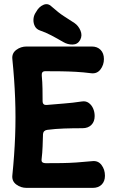

<svg xmlns="http://www.w3.org/2000/svg" viewBox="-20 -903 550 933"><path d="M485 -616Q485 -588 468.5 -566Q452 -544 424 -547Q385 -552 349 -554Q313 -556 276.5 -556.5Q240 -557 200 -557Q190 -557 186 -551.5Q182 -546 183 -535Q186 -504 186.5 -472Q187 -440 187 -412Q187 -401 192.5 -396.5Q198 -392 207 -393Q250 -397 291 -400Q332 -403 378 -410Q397 -413 411 -403Q425 -393 432.5 -376Q440 -359 440 -339Q440 -312 424 -296Q408 -280 381 -280Q333 -280 290.5 -278.5Q248 -277 210 -272Q201 -271 195.5 -266Q190 -261 189 -252Q188 -222 187 -191.5Q186 -161 182 -128Q181 -118 186.5 -114Q192 -110 202 -110Q244 -110 280 -110.5Q316 -111 352 -113.5Q388 -116 429 -120Q457 -123 473.5 -101Q490 -79 490 -49Q490 -22 474 -6Q458 10 431 10H109Q81 10 59 -6.5Q37 -23 40 -51Q50 -149 53.5 -241Q57 -333 53.5 -425.5Q50 -518 40 -616Q37 -644 59 -660.5Q81 -677 109 -677H426Q453 -677 469 -660.5Q485 -644 485 -616ZM342 -791Q361 -778 371 -754.5Q381 -731 370 -710L369 -708Q357 -687 333 -686.5Q309 -686 287 -699Q258 -716 229.5 -731Q201 -746 174 -755Q157 -761 149.5 -775.5Q142 -790 142.5 -807Q143 -824 151 -838L156 -846Q169 -870 191 -879.5Q213 -889 231 -871Q266 -840 289.5 -825Q313 -810 342 -791Z"/></svg>

Font: Winky Sans SemiBold
Style: Regular
Weight: 600
Designer: Simon Atzbach
Foundry: typofactur
Version: Version 1.205